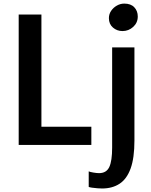

<svg xmlns="http://www.w3.org/2000/svg" viewBox="-20 -826 863 1094"><path d="M86.5 0V-743H216V-104H500.5V0ZM485.5 239V150.5Q493 154 512 157.2Q531 160.5 544.5 160.5Q586.5 160.5 602.8 125.5Q619 90.5 619 15V-556H746V-25.5Q746 74.5 724.2 134.2Q702.5 194 661.2 221Q620 248 561.5 248Q552 248 535.8 246.8Q519.5 245.5 505 243.5Q490.5 241.5 485.5 239ZM678 -649Q646.5 -649 623.5 -669Q600.5 -689 600.5 -722.5Q600.5 -745.5 613.2 -764.2Q626 -783 646 -794.2Q666 -805.5 688 -805.5Q725.5 -805.5 745.2 -784.5Q765 -763.5 765 -732Q765 -696.5 739 -672.8Q713 -649 678 -649Z"/></svg>

Font: Merriweather Sans Medium
Style: Regular
Weight: 500
Designer: Eben Sorkin
Foundry: Eben Sorkin
Version: Version 2.001